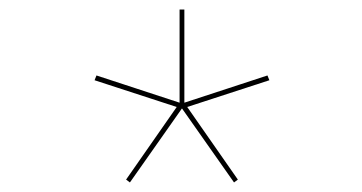

<svg xmlns="http://www.w3.org/2000/svg" viewBox="-20 -650 758 402"><path d="M470 -268 361 -423 252 -268 244 -274 350 -426 178 -482 182 -492 356 -435V-630H366V-435L540 -492L544 -482L372 -426L478 -274Z"/></svg>

Font: Bungee Hairline
Style: Regular
Weight: 400
Designer: David Jonathan Ross
Foundry: David Jonathan Ross
Version: Version 1.000;PS 1.0;hotconv 1.0.72;makeotf.lib2.5.5900